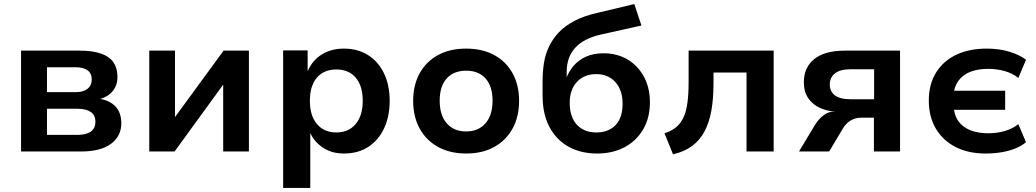

<svg xmlns="http://www.w3.org/2000/svg" viewBox="-20 -748 5116 948"><path d="M84 0V-498H371Q438 -498 480 -483Q522 -468 541 -439Q560 -410 560 -368Q560 -328 537.5 -299.5Q515 -271 474 -259V-260Q511 -253 534 -236.5Q557 -220 568 -195.5Q579 -171 579 -140Q579 -75 527.5 -37.5Q476 0 380 0ZM212 -82H363Q405 -82 428 -98Q451 -114 451 -147Q451 -180 427.5 -195.5Q404 -211 363 -211H212ZM212 -293H354Q391 -293 412 -309.5Q433 -326 433 -356Q433 -386 412 -401Q391 -416 354 -416H212Z M717 0V-498H844V-163H839L1084 -498H1209V0H1082V-337H1087L842 0Z M1378 180V-499H1499V-398H1500Q1523 -451 1569.5 -479.5Q1616 -508 1678 -508Q1747 -508 1798 -475.5Q1849 -443 1876.5 -385Q1904 -327 1904 -250Q1904 -174 1877 -115.5Q1850 -57 1799.5 -23.5Q1749 10 1678 10Q1619 10 1576 -18Q1533 -46 1512 -91V180ZM1641 -94Q1701 -94 1736 -135.5Q1771 -177 1771 -250Q1771 -324 1736.5 -364.5Q1702 -405 1641 -405Q1579 -405 1544.5 -364.5Q1510 -324 1510 -250Q1510 -177 1545 -135.5Q1580 -94 1641 -94Z M2282 10Q2202 10 2143 -22.5Q2084 -55 2052 -113.5Q2020 -172 2020 -250Q2020 -328 2052 -386Q2084 -444 2142.5 -476Q2201 -508 2281 -508Q2362 -508 2420.5 -476Q2479 -444 2511 -386Q2543 -328 2543 -250Q2543 -172 2511 -113.5Q2479 -55 2420.5 -22.5Q2362 10 2282 10ZM2281 -99Q2342 -99 2377 -139Q2412 -179 2412 -251Q2412 -322 2377.5 -360.5Q2343 -399 2282 -399Q2220 -399 2185.5 -360.5Q2151 -322 2151 -251Q2151 -179 2186 -139Q2221 -99 2281 -99Z M2928 10Q2848 10 2787.5 -23.5Q2727 -57 2693 -121Q2659 -185 2659 -276V-349Q2659 -393 2665.5 -435.5Q2672 -478 2690 -516.5Q2708 -555 2739 -588Q2770 -621 2818.5 -646Q2867 -671 2936 -686L3112 -728L3147 -622L2945 -577Q2862 -558 2820 -512Q2778 -466 2778 -393V-361H2776Q2788 -395 2812.5 -423.5Q2837 -452 2874 -468.5Q2911 -485 2961 -485Q3009 -485 3050 -468.5Q3091 -452 3122 -420.5Q3153 -389 3171 -344.5Q3189 -300 3189 -244Q3189 -166 3155.5 -109Q3122 -52 3063.5 -21Q3005 10 2928 10ZM2924 -94Q2984 -94 3019 -130Q3054 -166 3054 -236Q3054 -303 3018.5 -342.5Q2983 -382 2924 -382Q2864 -382 2828.5 -343.5Q2793 -305 2793 -241Q2793 -170 2828.5 -132Q2864 -94 2924 -94Z M3303 14 3261 -90Q3296 -101 3319 -120.5Q3342 -140 3355.5 -170Q3369 -200 3374.5 -242.5Q3380 -285 3380 -343V-498H3800V0H3666V-390H3503V-339Q3503 -262 3492.5 -202.5Q3482 -143 3458.5 -99Q3435 -55 3397 -27Q3359 1 3303 14Z M3925 0 4002 -128Q4022 -161 4046.5 -179Q4071 -197 4097 -197H4106Q4064 -199 4028 -215.5Q3992 -232 3970.5 -263.5Q3949 -295 3949 -342Q3949 -415 4000.5 -456.5Q4052 -498 4152 -498H4424V0H4295V-167H4234Q4203 -167 4180 -153Q4157 -139 4142 -114L4074 0ZM4179 -258H4296V-406H4179Q4128 -406 4102.5 -385.5Q4077 -365 4077 -331Q4077 -297 4102 -277.5Q4127 -258 4179 -258Z M4846 10Q4761 10 4698.5 -22Q4636 -54 4601 -112.5Q4566 -171 4566 -252Q4566 -331 4601 -388.5Q4636 -446 4700 -477Q4764 -508 4852 -508Q4914 -508 4964.5 -492.5Q5015 -477 5046 -453L5008 -363Q4980 -386 4941 -397Q4902 -408 4859 -408Q4807 -408 4770 -393Q4733 -378 4712 -349Q4691 -320 4688 -279L4679 -300H4943V-206H4679L4688 -229Q4690 -181 4711.5 -150.5Q4733 -120 4771 -105Q4809 -90 4859 -90Q4903 -90 4941 -101Q4979 -112 5008 -135L5046 -46Q5025 -28 4994.5 -15.5Q4964 -3 4926.5 3.5Q4889 10 4846 10Z"/></svg>

Font: Nunito Sans 8pt
Style: Bold
Weight: 700
Version: Version 3.101;gftools[0.9.27]